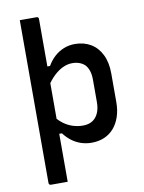

<svg xmlns="http://www.w3.org/2000/svg" viewBox="-99 -796 798 1064"><g transform="rotate(-10 300.0 -264.0)"><path d="M88 -728Q104 -728 120 -728Q136 -728 151.5 -728Q167 -728 183 -728Q187 -728 189 -726.5Q191 -725 192.5 -723Q194 -721 194 -717Q194 -644 194 -552Q194 -460 194 -359.5Q194 -259 194 -157.5Q194 -56 194 36Q194 128 194 200Q178 200 162.5 200Q147 200 131 200Q115 200 99 200Q96 200 93.5 198.5Q91 197 89.5 194.5Q88 192 88 189Q88 137 88 71.5Q88 6 88 -68.5Q88 -143 88 -219Q88 -295 88 -369.5Q88 -444 88 -509.5Q88 -575 88 -627Q88 -653 88 -678.5Q88 -704 88 -728ZM365 -545Q416 -545 454.5 -522Q493 -499 514.5 -455Q536 -411 536 -350V-189Q536 -142 523.5 -105.5Q511 -69 488.5 -43Q466 -17 434 -3.5Q402 10 363 10Q332 10 303.5 0.5Q275 -9 251.5 -27Q228 -45 209 -70H180V-170Q201 -144 225 -126.5Q249 -109 276.5 -100.5Q304 -92 332 -92Q363 -92 384.5 -105Q406 -118 418 -144Q430 -170 430 -206V-333Q430 -362 423 -383Q416 -404 403 -418Q390 -430 372.5 -436.5Q355 -443 332 -443Q306 -443 280 -431Q254 -419 229 -395.5Q204 -372 181 -336V-449H209Q227 -480 250.5 -501Q274 -522 303 -533.5Q332 -545 365 -545Z"/></g></svg>

Font: Recursive Monospace Medium
Style: Regular
Weight: 500
Version: Version 1.047